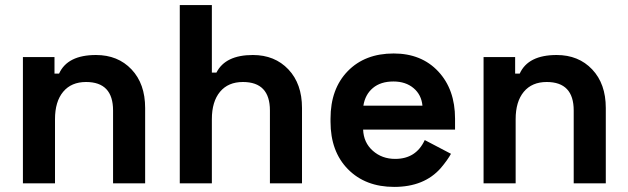

<svg xmlns="http://www.w3.org/2000/svg" viewBox="-20 -720 2465 754"><path d="M196 0H70V-496H194V-431H212Q245 -504 357 -504Q443 -504 496.5 -447.5Q550 -391 550 -296V0H424V-286Q424 -398 318 -398Q260 -398 228 -359.5Q196 -321 196 -252Z M812 0H686V-700H812V-435H830Q865 -504 973 -504Q1059 -504 1112.5 -447.5Q1166 -391 1166 -296V0H1040V-286Q1040 -398 934 -398Q876 -398 844 -359.5Q812 -321 812 -252Z M1528 14Q1415 14 1346.5 -55.5Q1278 -125 1278 -242V-254Q1278 -371 1345.5 -440.5Q1413 -510 1526 -510Q1635 -510 1701 -439.5Q1767 -369 1767 -254V-211H1406Q1408 -160 1444 -128Q1480 -96 1532 -96Q1614 -96 1648 -170L1751 -116Q1738 -92 1711 -60Q1646 14 1528 14ZM1407 -305H1639Q1635 -348 1604 -374Q1573 -400 1525 -400Q1475 -400 1444.5 -374.5Q1414 -349 1407 -305Z M2005 0H1879V-496H2003V-431H2021Q2054 -504 2166 -504Q2252 -504 2305.5 -447.5Q2359 -391 2359 -296V0H2233V-286Q2233 -398 2127 -398Q2069 -398 2037 -359.5Q2005 -321 2005 -252Z"/></svg>

Font: Rootstock Sans Headline
Style: Bold
Weight: 700
Designer: Florian Karsten
Foundry: Florian Karsten
Version: Version 2.000;FEAKit 1.0